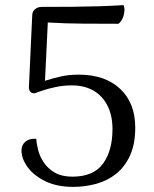

<svg xmlns="http://www.w3.org/2000/svg" viewBox="-20 -719 601 751"><path d="M267 12Q202 12 156.5 -10.5Q111 -33 87.5 -66Q64 -99 64 -130Q64 -152 79.5 -165Q95 -178 122 -176Q123 -156 129.5 -131Q136 -106 152 -82.5Q168 -59 195 -43.5Q222 -28 263 -28Q346 -28 383 -79Q420 -130 420 -214Q420 -266 401 -304.5Q382 -343 346.5 -364Q311 -385 261 -385Q228 -385 197.5 -378.5Q167 -372 145 -364.5Q123 -357 115 -354Q103 -354 98 -361Q93 -368 93 -377L106 -658Q106 -673 116.5 -682.5Q127 -692 143 -692Q209 -692 264 -692.5Q319 -693 368 -694.5Q417 -696 463 -699Q468 -689 466.5 -674Q465 -659 459 -646Q453 -633 443 -626Q377 -626 306 -626.5Q235 -627 167 -631L156 -403Q187 -413 218.5 -420Q250 -427 288 -427Q391 -427 450 -371.5Q509 -316 509 -220Q509 -155 488.5 -110.5Q468 -66 434 -39Q400 -12 356.5 0Q313 12 267 12Z"/></svg>

Font: Arima Thin
Style: Regular
Weight: 400
Version: Version 1.100